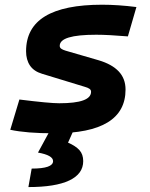

<svg xmlns="http://www.w3.org/2000/svg" viewBox="-20 -547 626 802"><path d="M205.6 9.8Q147.9 9.8 102.3 6.1Q56.6 2.4 22.9 -4.9L61 -131.3Q123.5 -123.5 165 -119.6Q206.5 -115.7 227.5 -115.7Q294.4 -115.7 327.4 -127.7Q360.4 -139.6 360.4 -163.6Q360.4 -171.4 353.8 -176Q347.2 -180.7 335 -184.1L155.8 -238.8Q121.6 -249 105.2 -273.2Q88.9 -297.4 88.9 -333Q88.9 -430.7 168.2 -479Q247.6 -527.3 406.7 -527.3Q439.5 -527.3 475.1 -524.9Q510.7 -522.5 549.8 -517.6L514.2 -395Q473.6 -398.4 440.7 -400.1Q407.7 -401.9 381.8 -401.9Q305.2 -401.9 267.3 -390.4Q229.5 -378.9 229.5 -355.5Q229.5 -348.1 235.8 -343.5Q242.2 -338.9 253.9 -335.4L391.6 -295.4Q447.8 -278.8 476.1 -248.5Q504.4 -218.3 504.4 -172.9Q504.4 -81.5 429.9 -35.9Q355.5 9.8 205.6 9.8ZM98.6 234.4 112.3 157.2Q201.7 157.2 201.7 126Q201.7 101.6 138.7 90.3L200.7 -23.9L285.6 1L264.2 48.8Q295.9 62.5 311.8 80.1Q327.6 97.7 327.6 126Q327.6 179.2 269.5 206.8Q211.4 234.4 98.6 234.4Z"/></svg>

Font: Cascadia Mono NF
Style: Italic
Weight: 400
Italic angle: -10°
Monospace: yes
Designer: Aaron Bell
Foundry: Saja Typeworks
Version: Version 2404.023